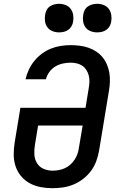

<svg xmlns="http://www.w3.org/2000/svg" viewBox="-20 -980 640 1008"><path d="M254 8Q223 8 192 2Q161 -4 135 -18.5Q109 -33 90 -56Q71 -79 61.5 -108Q52 -137 52 -168.5Q52 -200 57 -232L87 -414H429L446 -518Q449 -535 449.5 -551.5Q450 -568 446 -583.5Q442 -599 433.5 -612.5Q425 -626 412.5 -634.5Q400 -643 384 -647Q368 -651 351 -651Q331 -651 310 -646.5Q289 -642 270.5 -631Q252 -620 239 -602Q226 -584 221 -564H114Q120 -590 131.5 -614.5Q143 -639 160.5 -660.5Q178 -682 200.5 -698.5Q223 -715 248 -725Q273 -735 299.5 -739Q326 -743 351 -743Q375 -743 398.5 -740Q422 -737 444 -729.5Q466 -722 485 -709.5Q504 -697 518 -680Q532 -663 541 -642Q550 -621 554 -598Q558 -575 557 -551Q556 -527 552 -503L500 -188Q495 -160 485 -133Q475 -106 457.5 -82.5Q440 -59 416 -40.5Q392 -22 365 -11Q338 0 310 4Q282 8 254 8ZM256 -84Q273 -84 289 -87Q305 -90 320.5 -97Q336 -104 349 -115.5Q362 -127 371.5 -141.5Q381 -156 386.5 -171.5Q392 -187 394 -203L414 -321H180L163 -217Q159 -192 160.5 -167.5Q162 -143 174.5 -123Q187 -103 209 -93.5Q231 -84 256 -84ZM490 -810Q472 -810 455.5 -816.5Q439 -823 429 -836.5Q419 -850 416.5 -867.5Q414 -885 417 -903Q419 -916 425 -927.5Q431 -939 442 -946.5Q453 -954 465.5 -957Q478 -960 490 -960Q508 -960 524.5 -953.5Q541 -947 551 -933.5Q561 -920 564 -902.5Q567 -885 564 -867Q562 -854 555.5 -842.5Q549 -831 538.5 -823.5Q528 -816 515.5 -813Q503 -810 490 -810ZM290 -810Q272 -810 255.5 -816.5Q239 -823 229 -836.5Q219 -850 216.5 -867.5Q214 -885 217 -903Q219 -916 225 -927.5Q231 -939 242 -946.5Q253 -954 265.5 -957Q278 -960 290 -960Q308 -960 324.5 -953.5Q341 -947 351 -933.5Q361 -920 364 -902.5Q367 -885 364 -867Q362 -854 355.5 -842.5Q349 -831 338.5 -823.5Q328 -816 315.5 -813Q303 -810 290 -810Z"/></svg>

Font: Iosevka Curly SmBdExObl
Style: Regular
Weight: 600
Width: 7
Italic angle: -9°
Monospace: yes
Designer: Belleve Invis
Foundry: Belleve Invis
Version: Version 11.1.0; ttfautohint (v1.8.3)